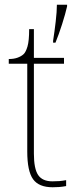

<svg xmlns="http://www.w3.org/2000/svg" viewBox="-20 -780 326 810"><path d="M202 10Q144 10 119.5 -24Q95 -58 95 -141V-511H17V-531Q38 -531 53.5 -536.5Q69 -542 79 -551Q89 -560 96 -584Q103 -608 103 -657H123V-536H250V-511H123V-132Q123 -68 141 -41.5Q159 -15 201 -15Q218 -15 230.5 -16Q243 -17 259 -20V5Q243 8 229.5 9Q216 10 202 10ZM204 -608Q210 -646 215 -689Q220 -732 220 -760H263V-753Q256 -722 242 -678Q228 -634 214 -600H204Z"/></svg>

Font: Noto Serif Myanmar Thin
Style: Regular
Weight: 100
Designer: Ben Mitchell and the Monotype Design Team
Foundry: Monotype Imaging Inc.
Version: Version 2.106; ttfautohint (v1.8.4.7-5d5b)